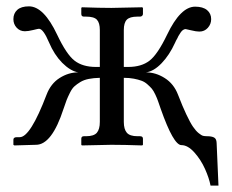

<svg xmlns="http://www.w3.org/2000/svg" viewBox="-20 -454 726 602"><path d="M293 -244.1V-359.9Q293 -382.3 283.9 -392.1Q274.9 -401.9 250 -401.9H243.2Q234.9 -401.9 234.9 -410.2V-429.2L236.8 -431.2Q293 -429.2 329.1 -429.2L425.8 -431.2L428.2 -429.2V-410.2Q428.2 -406.7 425.5 -404.3Q422.9 -401.9 418.9 -401.9H411.1Q386.7 -401.9 377.4 -392.1Q368.2 -382.3 368.2 -359.9V-244.1H381.8Q423.3 -244.1 448.7 -263.7Q474.1 -283.2 503.9 -345.2Q545.9 -433.1 591.8 -433.1Q616.2 -433.1 629.2 -422.4Q642.1 -411.6 642.1 -394Q642.1 -378.4 631.6 -366.7Q621.1 -355 605 -355Q595.2 -355 579.6 -358.9Q564 -362.8 562 -362.8Q560.1 -362.8 557.9 -362.1Q555.7 -361.3 553.7 -359.9Q551.8 -358.4 550 -356.7Q548.3 -355 546.4 -352.1L543 -346.7Q541.5 -344.7 539.3 -340.8Q537.1 -336.9 536.1 -334L532.2 -327.1Q530.3 -322.3 528.8 -319.8Q511.2 -281.2 486.8 -255.9Q462.4 -230.5 438 -227.1Q468.3 -227.1 496.6 -209.2Q524.9 -191.4 538.1 -157.2Q553.2 -118.2 564 -95.7Q576.2 -69.8 585 -56.9Q593.8 -43.9 602.8 -36.6Q611.8 -29.3 616.9 -28.1Q622.1 -26.9 628.9 -26.9Q643.6 -26.9 651.1 -22.9Q658.7 -19 659.2 -5.9L665 127.9H640.1Q635.7 104.5 622.8 75.7Q609.9 46.9 589.4 23.9Q568.8 1 548.8 1Q523.9 1 483.9 -112.8L475.6 -136.7Q472.7 -145.5 467 -157.5Q461.4 -169.4 456.1 -175.8Q450.7 -182.1 442.1 -189.7Q433.6 -197.3 423.6 -200.9Q413.6 -204.6 399.7 -207.3Q385.7 -210 368.2 -210V-71.8Q368.2 -48.8 377.7 -37.8Q387.2 -26.9 411.1 -26.9H418.9Q428.2 -26.9 428.2 -19V0L425.8 2Q368.2 0 329.1 0L236.8 2L234.9 0V-19Q234.9 -26.9 243.2 -26.9H250Q274.4 -26.9 283.7 -37.8Q293 -48.8 293 -71.8V-210Q272.9 -209.5 258.1 -206.5Q243.2 -203.6 231.9 -196.8Q220.7 -189.9 213.4 -183.3Q206.1 -176.8 199.5 -163.6Q192.9 -150.4 189 -140.6Q185.1 -130.9 179.2 -112.8Q142.6 0 92.8 0L24.9 2L22 0V-16.1Q22 -23.9 33.2 -23.9H42Q75.2 -23.9 126 -157.2Q139.2 -191.9 167 -209.5Q194.8 -227.1 225.1 -227.1Q200.7 -231.4 174.8 -257.3Q149.9 -282.7 133.8 -320.8Q115.7 -363.8 102.1 -363.8Q99.6 -363.8 84 -359.9Q68.4 -356 58.1 -356Q42.5 -356 32.2 -367.2Q22 -378.4 22 -394Q22 -412.1 34.2 -423.1Q46.4 -434.1 70.8 -434.1Q117.2 -434.1 159.2 -345.2Q188.5 -283.2 213.9 -263.7Q239.3 -244.1 280.8 -244.1Z"/></svg>

Font: Linux Libertine G
Style: Regular
Weight: 400
Designer: Philipp H. Poll
Foundry: Philipp H. Poll
Version: Version 4.7.5